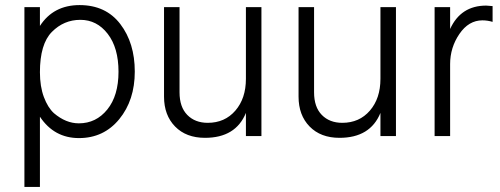

<svg xmlns="http://www.w3.org/2000/svg" viewBox="-20 -535 1967 755"><path d="M137 -251Q137 -195 152.5 -153.5Q168 -112 192 -90Q239 -50 290 -50Q358 -50 402 -104.5Q446 -159 446 -253Q446 -347 403.5 -402Q361 -457 296 -457Q231 -457 184 -409.5Q137 -362 137 -251ZM137 200H76V-507H137V-433Q190 -515 293 -515Q396 -515 453 -440.5Q510 -366 510 -253.5Q510 -141 449 -66.5Q388 8 290.5 8Q193 8 137 -76Z M1008 0H947V-91Q907 7 786 7Q712 7 668.5 -37.5Q625 -82 625 -155V-507H686V-172Q686 -114 716.5 -83Q747 -52 797 -52Q864 -52 905.5 -100Q947 -148 947 -225V-507H1008Z M1537 0H1476V-91Q1436 7 1315 7Q1241 7 1197.5 -37.5Q1154 -82 1154 -155V-507H1215V-172Q1215 -114 1245.5 -83Q1276 -52 1326 -52Q1393 -52 1434.5 -100Q1476 -148 1476 -225V-507H1537Z M1750 0H1689V-507H1750V-421Q1792 -513 1892 -513Q1899 -513 1917 -511V-449Q1897 -455 1877 -455Q1823 -455 1786.5 -401.5Q1750 -348 1750 -283Z"/></svg>

Font: Hind Jalandhar Light
Style: Regular
Weight: 300
Designer: Namrata Goyal
Foundry: Indian Type Foundry
Version: Version 0.702;PS 1.0;hotconv 1.0.81;makeotf.lib2.5.63406